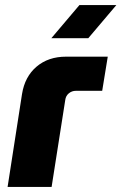

<svg xmlns="http://www.w3.org/2000/svg" viewBox="-20 -739 480 759"><path d="M10 0 67 -367Q78 -436 124.5 -475.5Q171 -515 241 -515H406L384 -380H280Q264 -380 252 -370Q240 -360 238 -344L184 0ZM183 -588 294 -719H440L329 -588Z"/></svg>

Font: MuseoModerno Thin ExtraBold
Style: Italic
Weight: 800
Italic angle: -9°
Version: Version 1.003